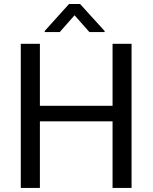

<svg xmlns="http://www.w3.org/2000/svg" viewBox="-20 -927 753 947"><path d="M546.9 -405.3V-328.6H162.1V-405.3ZM176.8 -710.9V0H82.5V-710.9ZM628.9 -710.9V0H535.2V-710.9ZM375 -907.2 496.1 -773.9V-769H420.9L347.7 -851.6L274.9 -769H200.7V-774.4L320.3 -907.2Z"/></svg>

Font: RobotoDEMO
Style: Regular
Weight: 400
Designer: Christian Robertson
Foundry: Google
Version: Version 2.136